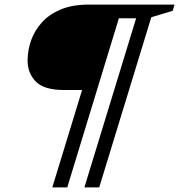

<svg xmlns="http://www.w3.org/2000/svg" viewBox="-20 -690 779 835"><path d="M272.5 125H207.5L337 -298.5H259Q171.5 -298.5 135.8 -335.2Q100 -372 100 -426.5Q100 -471.5 115.5 -515Q131 -558.5 163 -593.5Q195 -628.5 245.2 -649.2Q295.5 -670 364.5 -670H739L731 -643L638 -615L411.5 125H347L572 -610.5H497Z"/></svg>

Font: Newsreader Text ExtraBold
Style: Italic
Weight: 800
Italic angle: -17°
Designer: Hugues Gentile
Foundry: Production Type
Version: Version 1.001